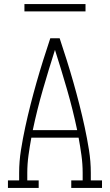

<svg xmlns="http://www.w3.org/2000/svg" viewBox="-20 -923 540 943"><path d="M19 0V-37H74V-74Q74 -130 83 -186.5Q92 -243 104 -298.5Q116 -354 130 -409Q144 -464 159.5 -518.5Q175 -573 192 -627Q209 -681 227 -735H273Q291 -681 308 -627Q325 -573 340.5 -518.5Q356 -464 370 -409Q384 -354 396 -298.5Q408 -243 417 -186.5Q426 -130 426 -74V-37H481V0H330V-37H386V-74Q386 -117 380 -160.5Q374 -204 366 -247H134Q126 -204 120 -160.5Q114 -117 114 -74V-37H170V0ZM359 -284Q338 -384 309.5 -482.5Q281 -581 250 -678Q219 -581 190.5 -482.5Q162 -384 141 -284ZM100 -867V-903H400V-867Z"/></svg>

Font: Iosevka Curly Slab Extralight
Style: Regular
Weight: 200
Monospace: yes
Designer: Belleve Invis
Foundry: Belleve Invis
Version: Version 22.1.2; ttfautohint (v1.8.4)